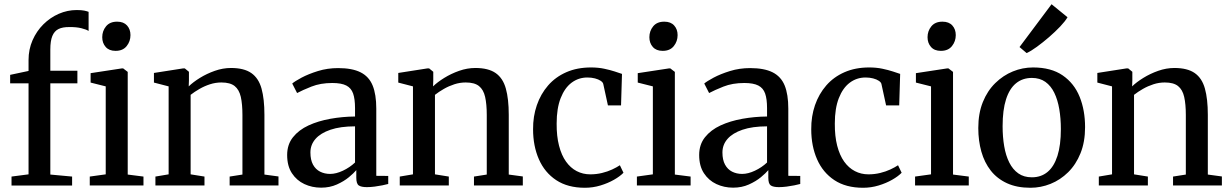

<svg xmlns="http://www.w3.org/2000/svg" viewBox="-20 -877 5818 908"><path d="M34.5 0.5V-42L115 -52.5V-483H28V-523L115 -541.5V-593Q115 -643.5 134 -686.8Q153 -730 185.2 -762Q217.5 -794 258.2 -811.8Q299 -829.5 342.5 -829.5Q365.5 -829.5 378.5 -826.8Q391.5 -824 399 -821V-730.5Q389 -737.5 365 -743.5Q341 -749.5 308 -749Q276.5 -749.5 256.8 -739.8Q237 -730 227.5 -706.8Q218 -683.5 218 -643V-542.5H346V-483H218V-51.5L321 -42V0.5ZM404.5 0V-42L480 -52.5V-468.5L408.5 -486.5V-531L556 -553.5H562.5L584 -537V-51.5L658.5 -42V0ZM526 -636.5Q496 -636.5 479.8 -655Q463.5 -673.5 463.5 -701Q463.5 -730.5 481.5 -752.5Q499.5 -774.5 533.5 -774.5H534.5Q564.5 -774.5 580.8 -756.5Q597 -738.5 597 -711Q597 -681.5 579 -659Q561 -636.5 527 -636.5Z M777.5 -52.5V-468.5L708 -486.5V-532L845.5 -553.5H854L873.5 -537.5V-496.5L872.5 -468.5Q893 -488.5 925.2 -508.5Q957.5 -528.5 995.8 -542Q1034 -555.5 1072.5 -555.5Q1134 -555.5 1168.5 -531.5Q1203 -507.5 1216.8 -458.2Q1230.5 -409 1230.5 -334V-51.5L1297 -42.5V0H1066V-42L1126.5 -51.5V-333Q1126.5 -384.5 1118.8 -418.8Q1111 -453 1089.8 -470Q1068.5 -487 1027 -487Q999.5 -487 973.2 -478.5Q947 -470 923.5 -456.5Q900 -443 881.5 -428.5V-52.5L947 -42V0H715V-42Z M1498.5 10.5Q1456 10.5 1419.5 -6.5Q1383 -23.5 1360.5 -57.8Q1338 -92 1338 -144Q1338 -193.5 1365.5 -228Q1393 -262.5 1439 -283.8Q1485 -305 1542.2 -315.2Q1599.5 -325.5 1659 -326V-366Q1659 -408.5 1650 -434.5Q1641 -460.5 1617.8 -472.5Q1594.5 -484.5 1551.5 -484.5Q1495.5 -484.5 1452.8 -467.5Q1410 -450.5 1385 -437L1362 -482Q1374 -492.5 1406.2 -509.8Q1438.5 -527 1483.5 -541Q1528.5 -555 1579 -555Q1645.5 -555 1685.2 -535Q1725 -515 1742.2 -472.8Q1759.5 -430.5 1759.5 -363.5V-45.5L1816 -45V-7Q1805 -4 1788 -0.5Q1771 3 1751.5 5.5Q1732 8 1715 8Q1688.5 8 1676.8 0Q1665 -8 1665 -36.5V-72.5Q1653.5 -58.5 1630 -39Q1606.5 -19.5 1573 -4.5Q1539.5 10.5 1498.5 10.5ZM1541 -54.5Q1569.5 -54.5 1601.8 -69.8Q1634 -85 1659 -108.5V-279.5Q1590 -279.5 1543 -263.5Q1496 -247.5 1472 -220Q1448 -192.5 1448 -156Q1448 -121 1460.2 -98.5Q1472.5 -76 1493.8 -65.2Q1515 -54.5 1541 -54.5Z M1933 -52.5V-468.5L1863.5 -486.5V-532L2001 -553.5H2009.5L2029 -537.5V-496.5L2028 -468.5Q2048.5 -488.5 2080.8 -508.5Q2113 -528.5 2151.2 -542Q2189.5 -555.5 2228 -555.5Q2289.5 -555.5 2324 -531.5Q2358.5 -507.5 2372.2 -458.2Q2386 -409 2386 -334V-51.5L2452.5 -42.5V0H2221.5V-42L2282 -51.5V-333Q2282 -384.5 2274.2 -418.8Q2266.5 -453 2245.2 -470Q2224 -487 2182.5 -487Q2155 -487 2128.8 -478.5Q2102.5 -470 2079 -456.5Q2055.5 -443 2037 -428.5V-52.5L2102.5 -42V0H1870.5V-42Z M2746 11Q2665 11 2610.5 -25Q2556 -61 2528.5 -123.8Q2501 -186.5 2501 -265.5Q2500.5 -326.5 2518.8 -379.5Q2537 -432.5 2572 -472.8Q2607 -513 2658.2 -535.5Q2709.5 -558 2775 -558Q2809 -558 2837.2 -552Q2865.5 -546 2887 -539Q2908.5 -532 2921.5 -527.5L2917 -378.5H2855L2833 -479.5Q2831.5 -487.5 2820.8 -494.8Q2810 -502 2793.8 -506.2Q2777.5 -510.5 2758 -510.5Q2716 -510.5 2683.2 -486Q2650.5 -461.5 2631.5 -413Q2612.5 -364.5 2612.5 -293Q2612 -233 2623.8 -187.8Q2635.5 -142.5 2656.8 -112.8Q2678 -83 2707.2 -67.8Q2736.5 -52.5 2771.5 -52.5Q2800.5 -52.5 2827 -59Q2853.5 -65.5 2875 -75.5Q2896.5 -85.5 2911.5 -95.5L2928.5 -60Q2912 -43 2883.5 -26.8Q2855 -10.5 2819.5 0.2Q2784 11 2746 11Z M2992 0V-42L3067.5 -52.5V-468.5L2996 -486.5V-531L3143.5 -553.5H3150L3171.5 -537V-51.5L3246 -42V0ZM3113.5 -636.5Q3083.5 -636.5 3067.2 -655Q3051 -673.5 3051 -701Q3051 -730.5 3069 -752.5Q3087 -774.5 3121 -774.5H3122Q3152 -774.5 3168.2 -756.5Q3184.5 -738.5 3184.5 -711Q3184.5 -681.5 3166.5 -659Q3148.5 -636.5 3114.5 -636.5Z M3447 10.5Q3404.5 10.5 3368 -6.5Q3331.5 -23.5 3309 -57.8Q3286.5 -92 3286.5 -144Q3286.5 -193.5 3314 -228Q3341.5 -262.5 3387.5 -283.8Q3433.5 -305 3490.8 -315.2Q3548 -325.5 3607.5 -326V-366Q3607.5 -408.5 3598.5 -434.5Q3589.5 -460.5 3566.2 -472.5Q3543 -484.5 3500 -484.5Q3444 -484.5 3401.2 -467.5Q3358.5 -450.5 3333.5 -437L3310.5 -482Q3322.5 -492.5 3354.8 -509.8Q3387 -527 3432 -541Q3477 -555 3527.5 -555Q3594 -555 3633.8 -535Q3673.5 -515 3690.8 -472.8Q3708 -430.5 3708 -363.5V-45.5L3764.5 -45V-7Q3753.5 -4 3736.5 -0.5Q3719.5 3 3700 5.5Q3680.5 8 3663.5 8Q3637 8 3625.2 0Q3613.5 -8 3613.5 -36.5V-72.5Q3602 -58.5 3578.5 -39Q3555 -19.5 3521.5 -4.5Q3488 10.5 3447 10.5ZM3489.5 -54.5Q3518 -54.5 3550.2 -69.8Q3582.5 -85 3607.5 -108.5V-279.5Q3538.5 -279.5 3491.5 -263.5Q3444.5 -247.5 3420.5 -220Q3396.5 -192.5 3396.5 -156Q3396.5 -121 3408.8 -98.5Q3421 -76 3442.2 -65.2Q3463.5 -54.5 3489.5 -54.5Z M4061.5 11Q3980.5 11 3926 -25Q3871.5 -61 3844 -123.8Q3816.5 -186.5 3816.5 -265.5Q3816 -326.5 3834.2 -379.5Q3852.5 -432.5 3887.5 -472.8Q3922.5 -513 3973.8 -535.5Q4025 -558 4090.5 -558Q4124.5 -558 4152.8 -552Q4181 -546 4202.5 -539Q4224 -532 4237 -527.5L4232.5 -378.5H4170.5L4148.5 -479.5Q4147 -487.5 4136.2 -494.8Q4125.5 -502 4109.2 -506.2Q4093 -510.5 4073.5 -510.5Q4031.5 -510.5 3998.8 -486Q3966 -461.5 3947 -413Q3928 -364.5 3928 -293Q3927.5 -233 3939.2 -187.8Q3951 -142.5 3972.2 -112.8Q3993.5 -83 4022.8 -67.8Q4052 -52.5 4087 -52.5Q4116 -52.5 4142.5 -59Q4169 -65.5 4190.5 -75.5Q4212 -85.5 4227 -95.5L4244 -60Q4227.5 -43 4199 -26.8Q4170.5 -10.5 4135 0.2Q4099.5 11 4061.5 11Z M4307.5 0V-42L4383 -52.5V-468.5L4311.5 -486.5V-531L4459 -553.5H4465.5L4487 -537V-51.5L4561.5 -42V0ZM4429 -636.5Q4399 -636.5 4382.8 -655Q4366.5 -673.5 4366.5 -701Q4366.5 -730.5 4384.5 -752.5Q4402.5 -774.5 4436.5 -774.5H4437.5Q4467.5 -774.5 4483.8 -756.5Q4500 -738.5 4500 -711Q4500 -681.5 4482 -659Q4464 -636.5 4430 -636.5Z M4606.5 -271.5Q4606.5 -341 4628 -394.2Q4649.5 -447.5 4686.8 -484Q4724 -520.5 4770 -539.2Q4816 -558 4865.5 -558Q4951 -558 5005.5 -520.5Q5060 -483 5085.8 -419.2Q5111.5 -355.5 5111.5 -275.5Q5111.5 -206 5090 -152.5Q5068.5 -99 5031.5 -62.5Q4994.5 -26 4948.2 -7.5Q4902 11 4853 11Q4789 11 4742.2 -10.5Q4695.5 -32 4665.5 -70.2Q4635.5 -108.5 4621 -160Q4606.5 -211.5 4606.5 -271.5ZM4860 -38.5Q4903.5 -38.5 4934 -63.8Q4964.5 -89 4980.8 -139.8Q4997 -190.5 4997 -266.5Q4997 -317 4989.5 -361Q4982 -405 4966 -438Q4950 -471 4923.8 -489.8Q4897.5 -508.5 4860 -508.5Q4816 -508.5 4785 -483.2Q4754 -458 4737.8 -407.5Q4721.5 -357 4721.5 -280Q4721.5 -229.5 4729 -185.5Q4736.5 -141.5 4753 -108.5Q4769.5 -75.5 4795.8 -57Q4822 -38.5 4860 -38.5ZM4834.5 -626.5 4801.5 -654.5 4953 -857 5028.5 -795.5Q5017.5 -776.5 4993.8 -751.5Q4970 -726.5 4940.8 -701.2Q4911.5 -676 4883.8 -655.8Q4856 -635.5 4836 -626.5Z M5239 -52.5V-468.5L5169.5 -486.5V-532L5307 -553.5H5315.5L5335 -537.5V-496.5L5334 -468.5Q5354.5 -488.5 5386.8 -508.5Q5419 -528.5 5457.2 -542Q5495.5 -555.5 5534 -555.5Q5595.5 -555.5 5630 -531.5Q5664.5 -507.5 5678.2 -458.2Q5692 -409 5692 -334V-51.5L5758.5 -42.5V0H5527.5V-42L5588 -51.5V-333Q5588 -384.5 5580.2 -418.8Q5572.5 -453 5551.2 -470Q5530 -487 5488.5 -487Q5461 -487 5434.8 -478.5Q5408.5 -470 5385 -456.5Q5361.5 -443 5343 -428.5V-52.5L5408.5 -42V0H5176.5V-42Z"/></svg>

Font: Merriweather 48pt
Style: Regular
Weight: 400
Version: Version 2.100